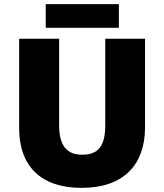

<svg xmlns="http://www.w3.org/2000/svg" viewBox="-20 -968 797 932"><path d="M557 -948H202V-833H557ZM684 -350V-780H491V-362C491 -260 458 -217 379 -217C305 -217 267 -260 267 -361V-780H73V-346C73 -161 179 -56 376 -56C582 -56 684 -170 684 -350Z"/></svg>

Font: Noto Sans Malayalam UI Black
Style: Regular
Weight: 900
Designer: Jelle Bosma - Monotype Design Team
Foundry: Monotype Imaging Inc.
Version: Version 2.104